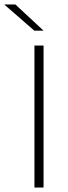

<svg xmlns="http://www.w3.org/2000/svg" viewBox="-67 -844 304 864"><path d="M129 0H88V-639H129ZM2 -824 128.5 -706.5V-706H87.5L-47 -823V-824Z"/></svg>

Font: Anek Gujarati Medium ExtraLight
Style: Regular
Weight: 250
Version: Version 1.003